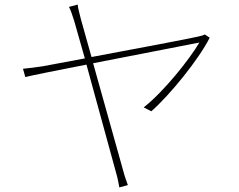

<svg xmlns="http://www.w3.org/2000/svg" viewBox="-20 -791 1040 835"><path d="M892 -627 871 -641C863 -637 851 -634 842 -632C814 -625 566 -578 378 -543L332 -707C325 -736 319 -755 318 -771L280 -761C287 -748 294 -728 303 -699L349 -537L167 -503C135 -498 111 -495 80 -492L90 -456C118 -463 228 -485 356 -510L485 -39C491 -19 496 6 499 24L536 14C529 -6 521 -28 516 -48L385 -516L847 -606C805 -534 693 -393 605 -324L638 -307C719 -378 844 -532 892 -627Z"/></svg>

Font: Harano Aji Gothic TW ExtraLight
Style: Regular
Weight: 250
Foundry: Masamichi Hosoda
Version: HaranoAjiGothicTW-ExtraLight version 20230610;ttx 4.39.4